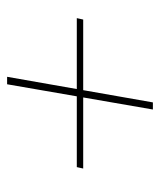

<svg xmlns="http://www.w3.org/2000/svg" viewBox="25 -560 450 540"><g transform="rotate(-90 250.0 -290.0)"><path d="M212 -85 283 -495H304L232 -85ZM46 -281 50 -299H469L465 -281Z"/></g></svg>

Font: DM Sans 20pt Thin
Style: Italic
Weight: 250
Italic angle: -10°
Version: Version 4.004;gftools[0.9.30]